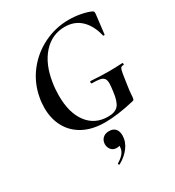

<svg xmlns="http://www.w3.org/2000/svg" viewBox="-213 -760 1059 1161"><g transform="rotate(-30 316.5 -180.0)"><path d="M54 -247Q54 -284 61 -319Q78 -411 134 -483Q190 -555 272.5 -595.5Q355 -636 447 -636Q490 -636 532.5 -627.5Q575 -619 599 -607Q605 -603 606.5 -599Q608 -595 607 -584L591 -450Q590 -447 585.5 -447Q581 -447 580 -450Q562 -526 517.5 -568.5Q473 -611 405 -611Q315 -611 253.5 -542.5Q192 -474 174 -356Q167 -313 167 -267Q167 -147 219 -78Q271 -9 363 -9Q412 -9 434 -34Q456 -59 464 -126Q469 -163 469 -179Q469 -203 460.5 -214Q452 -225 433.5 -229Q415 -233 377 -233Q375 -233 373.5 -235.5Q372 -238 372 -241Q372 -244 373.5 -246.5Q375 -249 377 -249Q452 -244 500 -244Q547 -244 598 -247Q601 -247 601.5 -240Q602 -233 598 -233Q585 -234 579 -226.5Q573 -219 568 -190Q563 -161 557 -116Q551 -77 550 -56Q549 -35 547 -28Q546 -22 544 -20Q542 -18 536 -16Q417 12 330 12Q242 12 180 -21Q118 -54 86 -112.5Q54 -171 54 -247ZM277 276Q273 276 271 271.5Q269 267 272 265Q324 234 331 198L333 182Q333 160 317 156L350 137Q351 159 342.5 170Q334 181 314 181Q288 181 274.5 164.5Q261 148 261 126Q261 102 277 85.5Q293 69 322 69Q351 69 365.5 86Q380 103 380 131Q380 175 352 212.5Q324 250 279 275Z"/></g></svg>

Font: Cormorant Infant
Style: Bold Italic
Weight: 700
Italic angle: -10°
Designer: Christian Thalmann (Catharsis Fonts)
Foundry: Catharsis Fonts
Version: Version 4.000